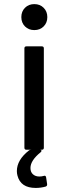

<svg xmlns="http://www.w3.org/2000/svg" viewBox="-20 -737 317 945"><path d="M186 0H109.9Q100.1 0 100.1 -9.8V-499Q100.1 -508.8 109.9 -508.8H186Q195.8 -508.8 195.8 -499V-9.8Q195.8 0 186 0ZM194.8 -606.9Q176.8 -588.9 148.9 -588.9Q121.1 -588.9 103 -606.9Q85 -625 85 -652.8Q85 -680.7 103 -698.7Q121.1 -716.8 148.9 -716.8Q176.8 -716.8 194.8 -698.7Q212.9 -680.7 212.9 -652.8Q212.9 -625 194.8 -606.9ZM211.9 168.9V171.9Q211.9 178.2 205.1 181.2Q181.2 188 155.8 188Q81.5 188 65.9 127Q63 116.7 63 105Q63 50.3 122.1 3.9Q126 0 134.8 0H175.8Q184.1 0 184.1 4.9Q184.1 9.8 180.2 12.2Q129.9 52.7 129.9 89.8Q129.9 109.9 142.1 120.8Q154.3 131.8 173.8 131.8Q184.6 131.8 194.8 128.9L199.2 127.9Q205.6 127.9 207 136.2Z"/></svg>

Font: Gruenseis Font Medium
Style: Regular
Weight: 500
Designer: Jeremy Tribby
Foundry: Tribby Type
Version: Version 1.408;Glyphs 3.1.2 (3151)